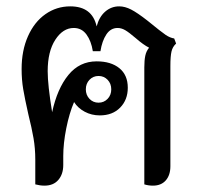

<svg xmlns="http://www.w3.org/2000/svg" viewBox="-20 -578 640 604"><path d="M534 -441Q523 -431 519.5 -416Q516 -401 516 -370V-55Q516 -27 501.5 -10.5Q487 6 461 6Q447 6 434 2V-366Q434 -388 437 -402.5Q440 -417 449 -428Q431 -437 407 -458Q386 -476 374 -483Q362 -490 350 -490Q328 -490 314.5 -469.5Q301 -449 296 -417H272Q267 -449 252 -469.5Q237 -490 212 -490Q178 -490 154 -453Q130 -416 130 -354Q130 -311 144 -225Q160 -299 195 -342Q230 -385 284 -385Q329 -385 355.5 -363.5Q382 -342 382 -302Q382 -264 358 -239.5Q334 -215 294 -215Q268 -215 246.5 -226.5Q225 -238 213 -257Q198 -222 188.5 -174.5Q179 -127 179 -87V-59Q179 -30 163.5 -12Q148 6 120 6Q106 6 91 2V-76Q91 -111 85.5 -143Q80 -175 69 -219Q58 -268 53 -297.5Q48 -327 48 -361Q48 -419 68 -464Q88 -509 123 -533.5Q158 -558 201 -558Q270 -558 284 -495Q292 -525 311 -541.5Q330 -558 355 -558Q373 -558 392.5 -548Q412 -538 444 -513Q488 -477 501.5 -468Q515 -459 528 -457ZM250 -297Q250 -279 261.5 -267Q273 -255 290 -255Q307 -255 318.5 -267Q330 -279 330 -297Q330 -315 318.5 -327Q307 -339 290 -339Q273 -339 261.5 -327Q250 -315 250 -297Z"/></svg>

Font: Thasadith
Style: Bold
Weight: 700
Designer: Cadson Demak Co.,Ltd.
Foundry: Cadson Demak Co.,Ltd.
Version: Version 1.000; ttfautohint (v1.6)